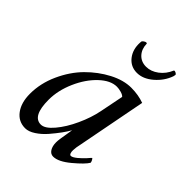

<svg xmlns="http://www.w3.org/2000/svg" viewBox="-179 -695 795 795"><g transform="rotate(45 219.0 -297.5)"><path d="M297.9 -424.8Q339.4 -424.8 374 -412.1L314.5 -103.5Q313 -98.1 311.8 -89.8Q310.5 -81.5 310.1 -71.5Q309.6 -61.5 312.3 -54.7Q314.9 -47.9 320.3 -47.9Q325.2 -47.9 332.3 -52Q339.4 -56.2 346.4 -62Q353.5 -67.9 361.1 -75.2Q368.7 -82.5 374 -88.4Q378.9 -94.7 383.8 -99.6L388.7 -104.5Q391.1 -104.5 394.8 -97.4Q398.4 -90.3 398.4 -85.9Q386.2 -65.4 343.5 -29.8Q300.8 5.9 270.5 5.9Q255.4 5.9 246.3 -8.3Q237.3 -22.5 237.3 -44.9Q237.3 -60.5 244.1 -96.7Q248 -120.1 249 -127Q240.2 -110.8 225.8 -91.1Q211.4 -71.3 191.7 -48.3Q171.9 -25.4 148.7 -10.3Q125.5 4.9 105.5 4.9Q65.9 4.9 42.2 -26.9Q18.6 -58.6 18.6 -110.4Q18.6 -171.4 45.4 -230.7Q72.3 -290 113.5 -331.8Q154.8 -373.5 204.1 -399.2Q253.4 -424.8 297.9 -424.8ZM252.9 -385.7Q216.3 -385.7 178.2 -349.9Q140.1 -314 115.5 -258.1Q90.8 -202.1 90.8 -147.5Q90.8 -51.8 140.6 -51.8Q164.1 -51.8 193.1 -86.2Q222.2 -120.6 245.1 -170.7Q268.1 -220.7 277.3 -267.6L297.9 -371.1Q292 -377.9 278.1 -381.8Q264.2 -385.7 252.9 -385.7ZM389.6 -591.8Q389.6 -589.8 387.7 -582Q373.5 -542 339.8 -513.2Q306.2 -484.4 270.5 -484.4Q233.9 -484.4 211.4 -512.7Q189 -541 191.4 -583Q191.4 -584 191.9 -587.2Q192.4 -590.3 192.4 -590.8Q195.3 -595.2 202.4 -599.1Q209.5 -603 213.9 -599.6Q214.4 -568.4 232.4 -548.8Q250.5 -529.3 279.3 -529.3Q307.6 -529.3 333.3 -548.6Q358.9 -567.9 372.1 -599.6Q375 -602.5 381.6 -599.4Q388.2 -596.2 389.6 -591.8Z"/></g></svg>

Font: Amiri
Style: Slanted
Weight: 400
Italic angle: 9°
Designer: Khaled Hosny
Version: Version 000.107